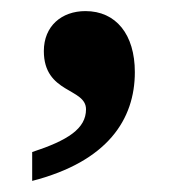

<svg xmlns="http://www.w3.org/2000/svg" viewBox="-20 -172 318 346"><path d="M38 154C174 119 223 43 223 -42C223 -110 189 -152 134 -152C91 -152 59 -125 59 -80C59 -3 135 -14 135 25C135 60 102 81 38 102Z"/></svg>

Font: Noto Serif Telugu
Style: Bold
Weight: 700
Designer: Jelle Bosma - Monotype Design Team
Foundry: Monotype Imaging Inc.
Version: Version 2.005